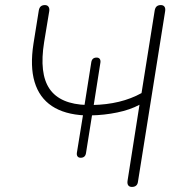

<svg xmlns="http://www.w3.org/2000/svg" viewBox="-20 -731 697 757"><path d="M483 -19 530 -318Q493 -298 442 -287.5Q391 -277 338 -276L344 -284L319 -127Q316 -109 298 -109Q290 -109 286 -114Q282 -119 283 -128L308 -282L314 -276Q234 -280 184.5 -313Q135 -346 116.5 -407.5Q98 -469 112 -559L133 -690Q135 -701 141 -706Q147 -711 157 -711Q167 -711 171.5 -704Q176 -697 174 -686L154 -565Q134 -441 175.5 -380.5Q217 -320 323 -317L312 -309L340 -486Q343 -504 361 -504Q369 -504 373 -499Q377 -494 376 -485L348 -307L344 -317Q457 -319 538 -364L590 -690Q592 -701 598 -706Q604 -711 614 -711Q624 -711 628.5 -704.5Q633 -698 631 -686L524 -15Q523 -5 517 0.5Q511 6 500 6Q490 6 485.5 -0.5Q481 -7 483 -19Z"/></svg>

Font: SN Pro Thin
Style: Italic
Weight: 200
Italic angle: -9°
Designer: Tobias Whetton
Foundry: Supernotes
Version: Version 1.003;Glyphs 3.3 (3324)